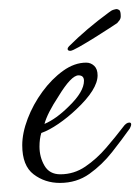

<svg xmlns="http://www.w3.org/2000/svg" viewBox="-20 -397 309 423"><path d="M112 6Q79 6 54 -13Q29 -32 29 -77Q29 -104 41 -135.5Q53 -167 73.5 -195Q94 -223 119 -241Q144 -259 170 -259Q180 -259 187.5 -252Q195 -245 195 -231Q195 -200 148 -156Q129 -138 108.5 -124Q88 -110 71 -104Q67 -91 67 -74Q67 -51 78 -32Q89 -13 113 -13Q143 -13 168 -30Q193 -47 214 -71.5Q235 -96 251 -117Q258 -127 265 -127Q269 -127 269 -123Q269 -121 268 -118.5Q267 -116 266 -114Q249 -90 227 -62Q205 -34 177 -14Q149 6 112 6ZM78 -124Q104 -135 132 -163Q165 -195 165 -219Q165 -231 153 -231Q137 -231 109 -185Q84 -147 78 -124ZM135 -285Q129 -285 129 -289Q129 -292 132 -295Q170 -333 219 -369Q225 -374 230 -375.5Q235 -377 237 -377Q239 -377 242.5 -375Q246 -373 246 -361Q246 -356 243 -352Q240 -348 238 -346Q235 -344 220.5 -334.5Q206 -325 187.5 -313.5Q169 -302 154 -293.5Q139 -285 135 -285Z"/></svg>

Font: Corinthia
Style: Regular
Weight: 400
Designer: Robert E. Leuschke
Foundry: Robert E. Leuschke
Version: Version 1.013; ttfautohint (v1.8.3)